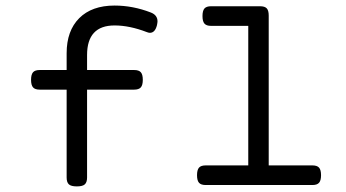

<svg xmlns="http://www.w3.org/2000/svg" viewBox="-20 -663 1239 688"><path d="M544.4 -586.4Q544.4 -582.5 542.5 -572.8Q535.6 -545.4 517.1 -545.4Q512.7 -545.4 506.3 -547.9Q444.3 -571.8 390.6 -571.8Q292 -571.8 292 -465.8V-412.1H460.9Q477.5 -412.1 484.6 -404.1Q491.7 -396 491.7 -377Q491.7 -357.9 484.6 -349.9Q477.5 -341.8 460.9 -341.8H292V-26.9Q292 -9.8 283.9 -2.4Q275.9 4.9 255.9 4.9H254.9Q234.9 4.9 226.8 -2.4Q218.8 -9.8 218.8 -26.9V-341.8H122.1Q105.5 -341.8 98.4 -349.9Q91.3 -357.9 91.3 -377Q91.3 -396 98.4 -404.1Q105.5 -412.1 122.1 -412.1H218.8V-472.2Q218.8 -552.7 263.9 -597.9Q309.1 -643.1 390.6 -643.1Q456.1 -643.1 520.5 -618.2Q544.4 -608.9 544.4 -586.4ZM1130.4 -35.2Q1130.4 -16.1 1123.3 -8.1Q1116.2 0 1099.6 0H716.8Q700.2 0 693.1 -8.1Q686 -16.1 686 -35.2Q686 -54.2 693.1 -62.3Q700.2 -70.3 716.8 -70.3H869.6V-570.3H736.3Q719.7 -570.3 712.6 -578.4Q705.6 -586.4 705.6 -605.5Q705.6 -624.5 712.6 -632.6Q719.7 -640.6 736.3 -640.6H899.4H912.1Q928.7 -640.6 935.8 -633.1Q942.9 -625.5 942.9 -607.4V-70.3H1099.6Q1116.2 -70.3 1123.3 -62.3Q1130.4 -54.2 1130.4 -35.2Z"/></svg>

Font: Courier Prime Code
Style: Regular
Weight: 400
Designer: Alan Dague-Greene
Foundry: Quote-Unquote Apps
Version: Version 3.0318